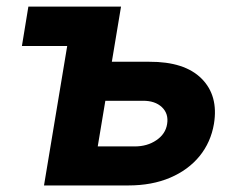

<svg xmlns="http://www.w3.org/2000/svg" viewBox="-20 -566 710 586"><path d="M206.2 -545.9 188.5 -425.6H46.9L66.6 -545.9ZM272.1 -377.5H435.4Q543.4 -378 595.2 -326.1Q647.1 -274.2 633 -188.1Q623.5 -131.9 589.2 -89.6Q554.8 -47.4 499.4 -23.7Q443.9 0 371.5 0H114.3L205.1 -545.9H349.4L278.3 -119.1H391.2Q429.5 -119.1 457.3 -138.1Q485.2 -157 490 -187.1Q495.3 -218.8 474.2 -238.9Q453 -258.9 415.6 -258.4H252.3Z"/></svg>

Font: Inter Tight
Style: Italic
Weight: 400
Italic angle: -9.39999°
Designer: Rasmus Andersson
Foundry: rsms
Version: Version 3.002